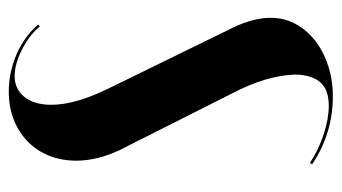

<svg xmlns="http://www.w3.org/2000/svg" viewBox="-186 -562 759 426"><g transform="rotate(-90 193.0 -349.5)"><path d="M240 -75Q240 -56 235.5 -41.5Q231 -27 222.5 -17.5Q214 -8 201 -3.5Q188 1 171 1Q142 1 107 -10.5Q72 -22 44 -41L41 -36Q75 -13 113 -1.5Q151 10 191 10Q228 10 260 -0.5Q292 -11 315.5 -29.5Q339 -48 352.5 -73Q366 -98 366 -128Q366 -147 360.5 -168Q355 -189 345 -210L209 -488Q191 -525 182 -556.5Q173 -588 173 -615Q173 -634 177.5 -649Q182 -664 190.5 -674.5Q199 -685 210.5 -690.5Q222 -696 237 -696Q263 -696 295 -680Q327 -664 347 -640L351 -644Q324 -675 284.5 -692Q245 -709 202 -709Q168 -709 140 -698Q112 -687 91.5 -667Q71 -647 60 -619.5Q49 -592 49 -559Q49 -536 55 -511.5Q61 -487 73 -462L197 -216Q219 -174 229 -139.5Q239 -105 240 -75Z"/></g></svg>

Font: Moniqa Black
Style: Regular
Weight: 900
Designer: Rajesh Rajput
Foundry: Rajesh Rajput
Version: Version 1.000